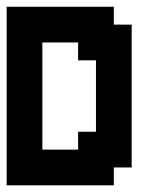

<svg xmlns="http://www.w3.org/2000/svg" viewBox="-20 -556 469 576"><path d="M321.4 -482.1H375V-53.6H321.4V0H0V-535.7H321.4ZM107.1 -428.6V-107.1H214.3V-160.7H267.9V-375H214.3V-428.6Z"/></svg>

Font: Jersey 10
Style: Regular
Weight: 400
Designer: Sarah Cadigan-Fried
Version: Version 1.000